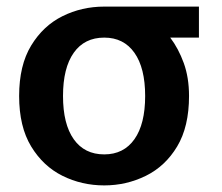

<svg xmlns="http://www.w3.org/2000/svg" viewBox="-20 -551 672 582"><path d="M296 11Q228 11 169.5 -18Q111 -47 74.5 -107Q38 -167 38 -260Q38 -353 74.5 -413Q111 -473 169.5 -502Q228 -531 296 -531Q296 -531 296 -531H583V-437H496Q521 -404 537 -360Q553 -316 553 -260Q553 -167 517 -107Q481 -47 422 -18Q363 11 296 11ZM296 -83Q355 -83 387.5 -129Q420 -175 420 -260Q420 -345 387.5 -391Q355 -437 296 -437Q236 -437 203.5 -391Q171 -345 171 -260Q171 -175 203.5 -129Q236 -83 296 -83Z"/></svg>

Font: Murecho Medium
Style: Regular
Weight: 500
Designer: Neil Summerour
Foundry: Positype
Version: Version 1.010; ttfautohint (v1.8.3)